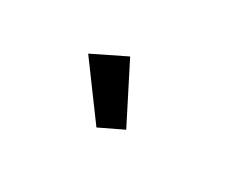

<svg xmlns="http://www.w3.org/2000/svg" viewBox="-43 -967 686 549"><g transform="rotate(30 300.0 -693.0)"><path d="M161 -752 269 -805 364 -618 287 -581Z"/></g></svg>

Font: IBM Plex Arabic SemiBold
Style: Regular
Weight: 600
Designer: Mike Abbink, Paul van der Laan, Pieter van Rosmalen, Wael Morcos, Khajak Apelian
Foundry: Bold Monday
Version: Version 1.0